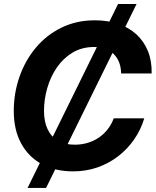

<svg xmlns="http://www.w3.org/2000/svg" viewBox="-20 -839 774 952"><path d="M116.7 92.8 565.4 -819.3H657.2L208.5 92.8ZM342.3 10.7Q253.9 10.7 187.7 -24.9Q121.6 -60.5 85 -127.7Q48.3 -194.8 48.3 -288.6Q48.3 -377.4 76.7 -458.5Q105 -539.6 157.7 -602.5Q210.4 -665.5 284.7 -701.9Q358.9 -738.3 450.7 -738.3Q514.2 -738.3 566.7 -720.5Q619.1 -702.6 656.5 -668.5Q693.8 -634.3 713.6 -585.4Q733.4 -536.6 731.9 -474.6H580.6Q580.1 -505.4 570.6 -529.8Q561 -554.2 543.5 -571.3Q525.9 -588.4 501.7 -597.2Q477.5 -606 446.8 -606Q386.2 -606 339.8 -578.1Q293.5 -550.3 262 -504.4Q230.5 -458.5 214.4 -402.3Q198.2 -346.2 198.2 -289.6Q198.2 -235.8 216.1 -198.2Q233.9 -160.6 268.1 -141.1Q302.2 -121.6 350.6 -121.6Q383.8 -121.6 413.8 -130.4Q443.8 -139.2 469 -156Q494.1 -172.9 513.4 -197.3Q532.7 -221.7 543.9 -252.4H695.3Q678.7 -196.3 645.5 -148.2Q612.3 -100.1 566.2 -64.5Q520 -28.8 463.4 -9Q406.7 10.7 342.3 10.7Z"/></svg>

Font: Inter 24pt
Style: Bold Italic
Weight: 700
Italic angle: -9.3988°
Version: Version 4.001;git-66647c0bb